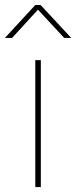

<svg xmlns="http://www.w3.org/2000/svg" viewBox="-78 -760 309 780"><path d="M65.4 0H87.9V-515.6H65.4ZM-28.8 -606 76.2 -720.7 182.6 -606H210.9V-606.4L86.9 -739.7H65.4L-57.6 -606.4V-606Z"/></svg>

Font: Raveo Display Display Thin
Style: Regular
Weight: 100
Designer: Jakub Foglar, Rasmus Andersson (Inter)
Foundry: Jakubfoglar.com
Version: Version 1.100;Glyphs 3.2.3 (3260)